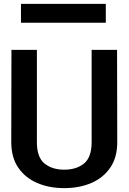

<svg xmlns="http://www.w3.org/2000/svg" viewBox="-20 -957 662 989"><path d="M311 12Q233 12 171.5 -14.5Q110 -41 74 -93.5Q38 -146 38 -225L39 -700H170V-225Q170 -147 209 -115Q248 -83 311 -83Q374 -83 413 -115Q452 -147 452 -225V-700H583L584 -225Q584 -146 548 -93.5Q512 -41 450.5 -14.5Q389 12 311 12ZM88 -840V-937H525V-840Z"/></svg>

Font: Panamera
Style: Bold
Weight: 700
Designer: Bastien Sozeau
Foundry: NBR — Bastien Sozeau
Version: Version 3.002; ttfautohint (v1.8.4.7-5d5b);gftools[0.9.33]